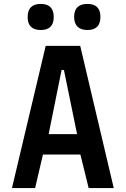

<svg xmlns="http://www.w3.org/2000/svg" viewBox="-20 -959 640 979"><path d="M159 0H41L213 -725H389L560 0H432L390 -171H199ZM294 -602 228 -275H373L306 -602ZM121 -872Q121 -939 188 -939Q254 -939 254 -872Q254 -839.5 237.5 -822.8Q221 -806 188 -806Q121 -806 121 -872ZM358 -873Q358 -939 426 -939Q492 -939 492 -873Q492 -806 426 -806Q392.5 -806 375.2 -823Q358 -840 358 -873Z"/></svg>

Font: JuliaMono Latin
Style: Bold
Weight: 700
Monospace: yes
Designer: cormullion
Foundry: corm
Version: Version 0.038; ttfautohint (v1.8)